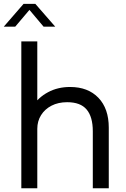

<svg xmlns="http://www.w3.org/2000/svg" viewBox="-37 -1002 670 1022"><path d="M457 0V-197.5Q457 -211.5 457 -230.8Q457 -250 457 -269.8Q457 -289.5 457 -303.5Q457 -380 424.2 -419Q391.5 -458 320.5 -458Q273 -458 237.2 -439.5Q201.5 -421 181.5 -389Q161.5 -357 161.5 -316.5L107.5 -333Q107.5 -390 137.2 -436.8Q167 -483.5 218.8 -511.2Q270.5 -539 336 -539Q431.5 -539 486.8 -481.5Q542 -424 542 -322.5Q542 -296 542 -261.5Q542 -227 542 -189V0ZM76.5 0V-781.5H161.5V0ZM-17 -860 88.5 -981.5H151L257 -860H195L107 -964.5H132.5L44 -860Z"/></svg>

Font: Epilogue
Style: Regular
Weight: 400
Designer: Tyler Finck
Foundry: Etcetera Type Co
Version: Version 2.112